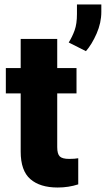

<svg xmlns="http://www.w3.org/2000/svg" viewBox="-20 -835 477 865"><path d="M324.7 -528.3V-414.1H237.8V-172.4Q237.8 -141.1 249.5 -130.1Q261.2 -119.1 291.5 -119.1Q305.7 -119.1 314.9 -119.9Q324.2 -120.6 332.5 -122.1V-4.4Q289.1 9.8 239.7 9.8Q160.2 9.8 116.7 -28.1Q73.2 -65.9 73.2 -151.9V-414.1H6.3V-528.3H73.2V-659.7H237.8V-528.3ZM436.5 -814.9V-781.2Q436.5 -732.4 415.3 -683.8Q394 -635.3 367.2 -604.5L289.6 -643.6Q305.7 -669.4 316.2 -698.5Q326.7 -727.5 326.7 -772V-814.9Z"/></svg>

Font: Vazirmatn UI Black
Style: Regular
Weight: 900
Designer: Saber Rastikerdar
Foundry: Saber Rastikerdar
Version: Version 33.003